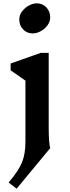

<svg xmlns="http://www.w3.org/2000/svg" viewBox="-20 -871 422 1155"><path d="M282 20 80 264 32 227Q92 156 112.5 105.5Q133 55 133 -19V-386L44 -448V-489L225 -553H273V-99Q273 -59 275.5 -25.5Q278 8 282 20ZM282 -766Q282 -741 265.5 -718.5Q249 -696 224.5 -683Q200 -670 177 -670Q142 -670 119 -694Q96 -718 96 -754Q96 -780 112.5 -802Q129 -824 153.5 -837.5Q178 -851 201 -851Q236 -851 259 -826.5Q282 -802 282 -766Z"/></svg>

Font: Inknut Antiqua SemiBold
Style: Regular
Weight: 600
Designer: Claus Eggers Sørensen
Foundry: Claus Eggers Sørensen
Version: Version 1.003; ttfautohint (v1.8.2) -l 8 -r 50 -G 200 -x 14 